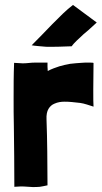

<svg xmlns="http://www.w3.org/2000/svg" viewBox="-20 -752 411 776"><path d="M112 4C122 4 132 4 141 3C150 2 161 -1 172 -3C172 -34 171 -127 171 -141C171 -165 169 -248 168 -269C167 -288 170 -302 176 -312C182 -322 190 -329 200 -333C213 -339 227 -341 241 -341C262 -341 276 -339 304 -336C320 -334 342 -326 358 -321C357 -330 357 -357 357 -391C357 -400 358 -474 358 -497C358 -499 349 -499 339 -499C328 -499 316 -499 308 -498C294 -497 279 -496 263 -494C247 -491 233 -488 220 -484C208 -480 187 -473 173 -465C173 -473 171 -491 172 -481V-499H122C103 -499 91 -496 72 -496C68 -496 39 -498 37 -498C35 -450 35 -402 35 -355C35 -317 35 -280 36 -243C37 -161 38 -79 38 3C54 2 68 1 80 2C91 3 102 3 112 4ZM166 -563C182 -562 254 -564 270 -565C277 -577 303 -600 318 -614C331 -624 338 -631 371 -661L275 -732C248 -712 221 -684 191 -654C178 -640 125 -586 108 -569C116 -567 153 -564 166 -563Z"/></svg>

Font: Londrina Solid CC
Style: CC
Weight: 400
Designer: Marcelo Magalhaes
Foundry: Tipos Pereira
Version: Version 1.003;FEAKit 1.0